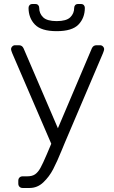

<svg xmlns="http://www.w3.org/2000/svg" viewBox="-20 -745 569 955"><path d="M478 -520Q486 -520 492 -514Q498 -508 498 -500Q498 -495 492 -480L302 -34L288 0Q264 59 244.5 96.5Q225 134 195.5 162Q166 190 127 190H93Q83 190 77 184Q71 178 71 168V154Q71 144 77 138Q83 132 93 132H116Q140 132 154.5 122Q169 112 181 90.5Q193 69 213 22L235 -30L41 -480Q35 -495 35 -500Q35 -508 41 -514Q47 -520 55 -520H74Q90 -520 97 -505L268 -107L437 -505Q444 -520 460 -520ZM262 -590Q185 -590 153.5 -623Q122 -656 122 -706Q122 -714 127 -719.5Q132 -725 141 -725H156Q165 -725 170 -719.5Q175 -714 175 -706Q175 -678 194.5 -659Q214 -640 262 -640Q310 -640 329.5 -659Q349 -678 349 -706Q349 -714 354 -719.5Q359 -725 368 -725H383Q392 -725 397 -719.5Q402 -714 402 -706Q402 -656 370.5 -623Q339 -590 262 -590Z"/></svg>

Font: Rubik AZ
Style: Regular
Weight: 300
Designer: Hubert and Fischer
Foundry: Hubert & Fischer
Version: Version 2.000